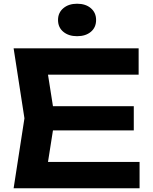

<svg xmlns="http://www.w3.org/2000/svg" viewBox="-20 -1009 820 1029"><path d="M697 -440V-310H160V-440ZM274 -375 224 -57 150 -141H728V0H53L111 -375L53 -750H723V-609H150L224 -693ZM393 -815Q348 -815 319.5 -838.5Q291 -862 291 -902Q291 -941 319.5 -965Q348 -989 393 -989Q439 -989 467 -965Q495 -941 495 -902Q495 -862 467 -838.5Q439 -815 393 -815Z"/></svg>

Font: Unbounded Medium
Style: Regular
Weight: 500
Designer: Luke Prowse, Jean-Baptiste Morizot, Fátima Lázaro, Florian Runge
Foundry: NaN
Version: Version 1.700